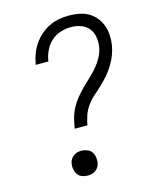

<svg xmlns="http://www.w3.org/2000/svg" viewBox="-113 -819 726 904"><g transform="rotate(-15 250.0 -367.5)"><path d="M199 -221Q203 -245 209 -269Q215 -293 227 -316Q239 -339 255.5 -359.5Q272 -380 290.5 -398.5Q309 -417 328.5 -435Q348 -453 364.5 -472.5Q381 -492 393.5 -515.5Q406 -539 410 -563Q414 -588 409.5 -612.5Q405 -637 390.5 -654.5Q376 -672 353 -680Q330 -688 305 -688Q280 -688 254.5 -680Q229 -672 209 -654Q189 -636 177.5 -612Q166 -588 162 -563L161 -559H100L101 -565Q105 -589 114 -612.5Q123 -636 137.5 -657Q152 -678 171.5 -695Q191 -712 213.5 -723Q236 -734 260.5 -738.5Q285 -743 309 -743Q334 -743 358.5 -738.5Q383 -734 403.5 -722.5Q424 -711 439 -693Q454 -675 462.5 -652.5Q471 -630 472.5 -605Q474 -580 470 -555Q466 -531 457 -508Q448 -485 434.5 -463Q421 -441 404 -421.5Q387 -402 368.5 -384.5Q350 -367 330.5 -350Q311 -333 296 -312Q281 -291 273 -267.5Q265 -244 261 -221ZM202 8Q188 8 174.5 3Q161 -2 153.5 -13Q146 -24 143 -38.5Q140 -53 143 -67Q144 -77 150 -86.5Q156 -96 164.5 -102Q173 -108 182.5 -110.5Q192 -113 202 -113Q216 -113 230 -107.5Q244 -102 251.5 -91.5Q259 -81 261.5 -66.5Q264 -52 262 -38Q260 -28 254.5 -18.5Q249 -9 240.5 -3Q232 3 222 5.5Q212 8 202 8Z"/></g></svg>

Font: Iosevka Term Curly Lt Obl
Style: Regular
Weight: 300
Italic angle: -9°
Designer: Belleve Invis
Foundry: Belleve Invis
Version: Version 32.3.0